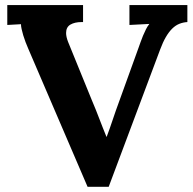

<svg xmlns="http://www.w3.org/2000/svg" viewBox="-20 -720 748 746"><path d="M336.9 -330.6Q345.7 -310.1 352.8 -292.2Q359.9 -274.4 366.2 -257.8Q372.6 -241.2 379.2 -224.4Q385.7 -207.5 393.6 -188.5H394.5Q405.8 -218.3 418 -254.9Q430.2 -291.5 442.9 -325.7L518.6 -535.2Q521.5 -543.5 525.9 -555.7Q530.3 -567.9 535.6 -581.1Q541 -594.2 547.1 -606.2Q553.2 -618.2 559.6 -626V-627L482.9 -623V-700.2H708V-634.3Q691.4 -633.3 676.8 -627.4Q662.1 -621.6 649.2 -608.9Q636.2 -596.2 624.5 -576.2Q612.8 -556.2 602.1 -527.3L402.3 5.9H320.3L89.8 -530.8Q84.5 -543 79.3 -556.4Q74.2 -569.8 70.3 -582.8Q66.4 -595.7 64 -606.9Q61.5 -618.2 61.5 -626L8.3 -623V-700.2H302.7V-634.3H297.4Q270.5 -634.3 253.7 -624.5Q236.8 -614.7 236.8 -591.8Q236.8 -577.1 244.6 -557.1Z"/></svg>

Font: DimaBanoo
Style: Bold
Weight: 800
Designer: R.Balvardi
Foundry: R.Balvardi
Version: Version 1.0.0-alpha3